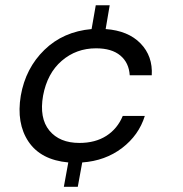

<svg xmlns="http://www.w3.org/2000/svg" viewBox="-20 -631 705 740"><path d="M538.1 -184.1Q515.1 -109.9 450.4 -60.5Q385.7 -11.2 296.9 -4.9L279.8 88.9H226.1L243.2 -4.9Q137.2 -14.6 89.8 -85.2Q42.5 -155.8 60.1 -262.2Q78.6 -368.2 151.1 -438.7Q223.6 -509.3 333 -519L349.1 -610.8H402.8L387.2 -519Q474.1 -512.7 521.7 -463.6Q569.3 -414.6 564.9 -340.8H480Q477.1 -389.2 443.8 -417Q410.6 -444.8 350.1 -444.8Q273.9 -444.8 218 -396.7Q162.1 -348.6 146 -262.2Q130.9 -175.8 170.2 -127.9Q209.5 -80.1 286.1 -80.1Q347.2 -80.1 389.9 -107.4Q432.6 -134.8 453.1 -184.1Z"/></svg>

Font: SVN-Poppins
Style: Italic
Weight: 400
Italic angle: -10°
Designer: Ninad Kale (Devanagari), Jonny Pinhorn (Latin)
Foundry: Indian Type Foundry
Version: Version 3.002 2017